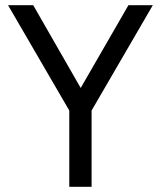

<svg xmlns="http://www.w3.org/2000/svg" viewBox="-20 -720 620 740"><path d="M247 0H333V-294L569 -700H475L291 -381L108 -700H11L247 -294Z"/></svg>

Font: CommitMono-dimboump
Style: Regular
Weight: 400
Monospace: yes
Designer: Eigil Nikolajsen
Foundry: Eigil Nikolajsen
Version: Version 1.143